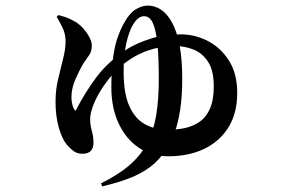

<svg xmlns="http://www.w3.org/2000/svg" viewBox="-20 -595 1040 688"><path d="M342 62Q405 31 445.5 -4.5Q486 -40 508.5 -84Q531 -128 540 -184Q549 -240 549 -312Q549 -383 545 -427Q541 -471 534 -495Q527 -519 517.5 -528Q508 -537 496 -537Q483 -537 471 -525.5Q459 -514 449 -492Q435 -459 429 -421Q423 -383 423 -338Q423 -260 443.5 -214.5Q464 -169 500 -149.5Q536 -130 582 -130Q613 -130 642 -136Q671 -142 695 -158.5Q719 -175 732.5 -206Q746 -237 746 -285Q746 -342 726 -373Q706 -404 674.5 -417Q643 -430 607 -430Q557 -430 510 -414Q463 -398 417 -361Q392 -340 371 -313.5Q350 -287 334.5 -260Q319 -233 311 -209Q303 -185 303 -169Q303 -151 306 -138.5Q309 -126 312 -114Q315 -102 315 -83Q315 -65 305.5 -54.5Q296 -44 275 -44Q258 -44 245.5 -52.5Q233 -61 219 -77Q202 -98 190.5 -138.5Q179 -179 179 -231Q179 -272 188 -310.5Q197 -349 206 -384Q215 -419 215 -447Q215 -474 203.5 -497Q192 -520 183 -535L190 -541Q214 -535 233 -526Q252 -517 264 -507Q281 -493 295 -471Q309 -449 309 -432Q309 -411 299.5 -397.5Q290 -384 277 -365Q265 -344 250.5 -311.5Q236 -279 236 -246Q236 -231 240 -217Q244 -203 251 -198Q284 -263 326 -319Q368 -375 437 -420Q469 -440 518.5 -456Q568 -472 627 -472Q678 -472 724 -448.5Q770 -425 800 -378.5Q830 -332 830 -262Q830 -189 798.5 -138.5Q767 -88 711.5 -61.5Q656 -35 583 -35Q523 -35 477 -66Q431 -97 405 -153Q379 -209 379 -282Q379 -347 385.5 -391Q392 -435 403 -465Q414 -495 427 -517Q446 -550 468 -562.5Q490 -575 509 -575Q534 -575 556 -561Q578 -547 595.5 -516Q613 -485 623 -435Q633 -385 633 -312Q633 -262 628 -219.5Q623 -177 612.5 -141Q602 -105 584 -74Q563 -36 533 -9Q503 18 458.5 37.5Q414 57 346 73Z"/></svg>

Font: Noto Serif SC ExtraLight
Style: Bold
Weight: 700
Version: Version 2.002-H1;hotconv 1.1.0;makeotfexe 2.6.0